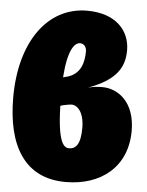

<svg xmlns="http://www.w3.org/2000/svg" viewBox="-55 -812 673 878"><g transform="rotate(5 281.5 -372.5)"><path d="M409 -425C382 -425 369 -423 344 -417C469 -463 507 -522 507 -602C507 -693 441 -767 310 -767C127 -767 7 -597 7 -343C7 -121 91 22 279 22C442 22 560 -72 560 -237C560 -370 481 -425 409 -425ZM290 -616C307 -616 320 -603 320 -581C320 -532 307 -477 246 -459L226 -454C235 -581 265 -616 290 -616ZM281 -133C258 -133 229 -154 225 -323L238 -327C253 -330 267 -333 277 -333C303 -333 334 -302 334 -231C334 -155 312 -133 281 -133Z"/></g></svg>

Font: Fira Sans Ultra
Style: Regular
Weight: 950
Designer: Carrois Corporate & Edenspiekermann AG
Foundry: Carrois Corporate GbR & Edenspiekermann AG
Version: Version 4.203;PS 004.203;hotconv 1.0.88;makeotf.lib2.5.64775